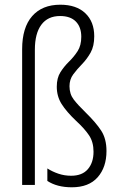

<svg xmlns="http://www.w3.org/2000/svg" viewBox="-20 -785 509 815"><path d="M380 -631Q380 -589 364.5 -561.5Q349 -534 328 -512.5Q307 -491 291 -469.5Q275 -448 275 -419Q275 -386 293 -362.5Q311 -339 344 -307Q387 -265 409.5 -230.5Q432 -196 432 -144Q432 -75 394.5 -32.5Q357 10 285 10Q222 10 181 -17V-70Q203 -56 228.5 -47.5Q254 -39 282 -39Q329 -39 353 -67Q377 -95 377 -141Q377 -182 358 -210.5Q339 -239 303 -272Q262 -311 241.5 -343.5Q221 -376 221 -417Q221 -454 236.5 -478.5Q252 -503 273 -523.5Q294 -544 309.5 -568Q325 -592 325 -629Q325 -670 302 -693.5Q279 -717 235 -717Q183 -717 155.5 -680Q128 -643 128 -574V0H74V-576Q74 -668 116.5 -716.5Q159 -765 236 -765Q304 -765 342 -729Q380 -693 380 -631Z"/></svg>

Font: Noto Sans Lao Looped Condensed Light
Style: Regular
Weight: 300
Width: 3
Designer: Mark Frömberg, Ben Mitchell
Foundry: The Fontpad Ltd
Version: Version 1.002; ttfautohint (v1.8.4.7-5d5b)